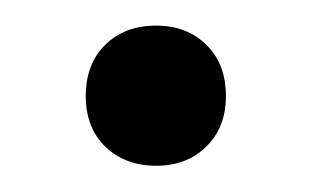

<svg xmlns="http://www.w3.org/2000/svg" viewBox="-20 -123 244 150"><path d="M102 6.5Q78 6.5 62.5 -8.2Q47 -23 47 -48Q47 -73 62.2 -88Q77.5 -103 102 -103Q126 -103 141.2 -88Q156.5 -73 156.5 -48Q156.5 -23.5 141.2 -8.5Q126 6.5 102 6.5Z"/></svg>

Font: Encode Sans SC Condensed
Style: Regular
Weight: 400
Width: 3
Designer: Multiple Designers
Foundry: Impallari Type
Version: Version 3.002